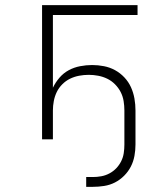

<svg xmlns="http://www.w3.org/2000/svg" viewBox="-20 -540 640 744"><path d="M314 184V146H340Q356 146 372.5 143Q389 140 404 132Q419 124 430.5 112Q442 100 449.5 85Q457 70 459.5 53.5Q462 37 462 20V-112Q462 -130 459 -148.5Q456 -167 447.5 -183.5Q439 -200 425.5 -213.5Q412 -227 395.5 -235Q379 -243 360.5 -246.5Q342 -250 324 -250Q305 -250 286.5 -246.5Q268 -243 251.5 -235Q235 -227 221.5 -213.5Q208 -200 200 -183.5Q192 -167 188.5 -148.5Q185 -130 185 -112V0H143V-520H513V-482H185V-200Q195 -221 210.5 -239Q226 -257 246.5 -268Q267 -279 290.5 -283.5Q314 -288 337 -288Q360 -288 383 -283.5Q406 -279 426 -268Q446 -257 462 -240Q478 -223 487.5 -202Q497 -181 501 -158Q505 -135 505 -112V20Q505 42 501 64Q497 86 487 105.5Q477 125 461 141Q445 157 425.5 167Q406 177 384 180.5Q362 184 340 184Z"/></svg>

Font: Iosevka SS04 XLt Ex
Style: Regular
Weight: 200
Width: 7
Monospace: yes
Designer: Belleve Invis
Foundry: Belleve Invis
Version: Version 19.0.0; ttfautohint (v1.8.4)